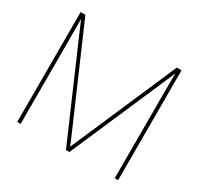

<svg xmlns="http://www.w3.org/2000/svg" viewBox="-154 -915 1139 1101"><g transform="rotate(30 416.0 -364.0)"><path d="M82 0V-727.5H113.3L364.7 -148.4Q377.4 -118.7 390.4 -88.9Q403.3 -59.1 416 -29.3Q428.7 -59.1 441.9 -88.9Q455.1 -118.7 467.8 -148.4L718.8 -727.5H750V0H727.5V-554.7Q727.5 -589.8 727.8 -624.8Q728 -659.7 728 -694.8Q713.4 -659.7 698.2 -624.8Q683.1 -589.8 668 -554.7L427.2 0H404.8L164.1 -554.7Q148.9 -589.8 133.8 -624.8Q118.7 -659.7 104 -694.8Q104 -659.7 104.2 -624.8Q104.5 -589.8 104.5 -554.7V0Z"/></g></svg>

Font: Inter Display Thin
Style: Regular
Weight: 100
Designer: Rasmus Andersson
Foundry: rsms
Version: Version 4.000;git-a52131595